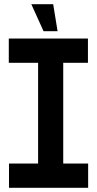

<svg xmlns="http://www.w3.org/2000/svg" viewBox="-20 -897 463 917"><path d="M162 0V-597L259 -713H282V-116L184 0ZM23 0V-116H162V0ZM184 0 282 -116H401V0ZM22 -597V-713H259L162 -597ZM282 -597V-713H400V-597ZM188 -748 130 -876V-877H234L255 -748Z"/></svg>

Font: Foldit Medium
Style: Regular
Weight: 500
Version: Version 1.003